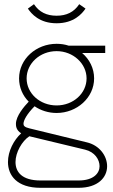

<svg xmlns="http://www.w3.org/2000/svg" viewBox="-20 -682 540 916"><path d="M250 -607C203 -607 167 -624 142 -662L113 -641C130 -616 168 -571 250 -571C332 -571 371 -616 388 -641L358 -662C333 -624 297 -607 250 -607ZM120 -32 386 32C432 43 455 79 455 111C455 144 427 179 355 179H173C84 179 54 138 54 91C54 45 85 -9 120 -32ZM92 -91C92 -108 109 -139 145 -175C174 -155 211 -143 250 -143C347 -143 429 -216 429 -308C429 -356 407 -399 372 -429H482V-464H308C290 -470 271 -473 250 -473C153 -473 71 -401 71 -308C71 -265 88 -226 117 -197C96 -175 56 -129 56 -91C56 -81 57 -61 81 -46C46 -14 18 39 18 91C18 155 61 214 173 214H355C447 214 491 165 491 111C491 61 454 11 394 -3L119 -70C98 -75 92 -82 92 -91ZM107 -308C107 -379 170 -438 250 -438C329 -438 393 -379 393 -308C393 -237 330 -179 250 -179C170 -179 107 -237 107 -308Z"/></svg>

Font: Rawengulk
Style: Regular
Weight: 400
Version: Version 0.9